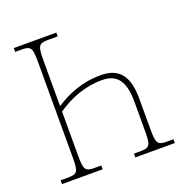

<svg xmlns="http://www.w3.org/2000/svg" viewBox="-128 -832 920 950"><g transform="rotate(-20 332.5 -357.0)"><path d="M39 0H253V-20H219C168 -20 162 -31 162 -108V-337C227 -382 307 -416 400 -416C485 -416 515 -361 515 -259V-108C515 -31 509 -20 458 -20H425V0H633V-20H599C549 -20 543 -31 543 -108V-264C543 -382 503 -441 403 -441C302 -441 226 -407 162 -366V-605C162 -683 168 -694 218 -694H269V-714H45V-694H77C129 -694 134 -683 134 -605V-108C134 -31 129 -20 77 -20H39Z"/></g></svg>

Font: Noto Serif SemiCondensed Thin
Style: Regular
Weight: 100
Width: 4
Designer: Monotype Design Team
Foundry: Monotype Imaging Inc.
Version: Version 2.015